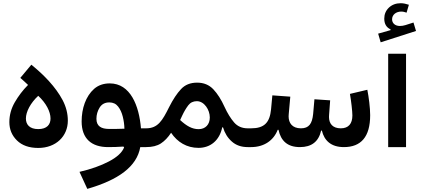

<svg xmlns="http://www.w3.org/2000/svg" viewBox="-20 -937 2682 1223"><path d="M223.6 5.4C335.9 5.4 412.1 -68.8 412.1 -168.5C412.1 -213.9 400.9 -257.3 378.9 -299.3C334.5 -383.3 259.8 -460 179.7 -524.9L109.4 -440.9C126.5 -426.3 142.6 -411.1 158.7 -396C125 -362.3 97.2 -325.2 74.2 -285.6C51.3 -246.1 39.6 -203.6 39.6 -159.2C39.6 -112.8 55.7 -74.2 87.9 -42.5C120.1 -10.7 165.5 5.4 223.6 5.4ZM223.6 -114.7C167.5 -114.7 145 -144.5 145 -182.1C145 -225.1 174.3 -281.2 223.6 -326.7C273.9 -280.3 301.8 -225.6 301.8 -182.1C301.8 -144.5 279.8 -114.7 223.6 -114.7Z M770.5 2.4C757.3 34.7 725.1 64.5 673.8 91.3C622.6 118.2 560.1 140.6 486.3 157.7L536.1 266.1C732.9 209.5 851.6 125 873.5 0H910.6V-119.6H877.9C866.2 -263.7 810.5 -405.8 679.2 -405.8C639.2 -405.8 606 -394 579.6 -371.1C526.4 -324.2 500 -246.1 500 -163.6C500 -53.7 563 0 668.9 0C700.2 0 733.9 -1 766.6 -3.4ZM772.5 -117.2C739.7 -115.7 706.5 -115.7 674.8 -115.7C625.5 -115.7 594.2 -132.8 594.2 -180.2C594.2 -206.1 601.1 -230 614.7 -252C628.4 -273.9 648.9 -284.7 676.3 -284.7C700.2 -284.7 718.8 -275.9 732.4 -258.3C746.1 -240.7 755.9 -219.2 762.2 -193.4C768.6 -167.5 772 -142.1 772.5 -117.2Z M910.6 -119.6C898.4 -119.6 892.6 -99.6 892.6 -60.1C892.6 -20 898.4 0 910.6 0C949.7 0 981 -7.8 1004.9 -23.4C1028.8 -39.1 1050.3 -61.5 1069.8 -91.3C1110.4 -31.2 1169.9 4.9 1244.6 4.9C1320.8 4.9 1378.4 -43 1395.5 -125.5L1400.4 -126C1411.6 -88.4 1430.7 -58.1 1457 -35.2C1483.4 -11.7 1517.1 0 1558.1 0H1558.6V-119.6H1558.1C1521.5 -119.6 1492.7 -132.3 1471.2 -157.2C1449.7 -182.1 1429.2 -214.8 1410.2 -256.3C1389.2 -302.7 1365.7 -339.8 1338.9 -368.2C1312 -396.5 1277.8 -410.6 1235.4 -410.6C1192.9 -410.6 1158.7 -397 1133.3 -369.6C1107.4 -342.3 1082 -303.7 1057.1 -254.4C1014.2 -168.5 985.8 -119.6 910.6 -119.6ZM1140.1 -199.7C1152.3 -226.1 1165.5 -248 1179.2 -266.1C1192.4 -283.7 1210.9 -292.5 1233.9 -292.5C1281.2 -292.5 1316.4 -237.3 1316.4 -189C1316.4 -144 1288.6 -114.3 1245.1 -114.3C1203.6 -114.3 1168 -134.8 1127.4 -172.4Z M1897 -119.6C1841.8 -119.6 1818.4 -153.3 1818.4 -195.8C1818.4 -200.7 1818.8 -206.1 1819.3 -211.4L1829.1 -321.3L1714.8 -329.6L1706.5 -240.2C1698.2 -155.8 1663.1 -119.6 1579.6 -119.6H1558.6C1546.4 -119.6 1540.5 -103.5 1540.5 -61C1540.5 -18.1 1546.4 0 1558.6 0H1579.6C1663.6 0 1723.6 -43.9 1749 -110.4H1753.9C1769 -40 1811 0 1890.6 0C1964.8 0 2009.8 -35.2 2025.4 -105H2030.3C2045.4 -42 2088.4 0 2170.4 0C2279.3 0 2337.9 -64.9 2337.9 -203.1C2337.9 -250.5 2329.1 -318.4 2319.8 -365.2L2209 -338.9C2216.8 -295.9 2224.6 -227.5 2224.6 -201.7C2224.6 -149.4 2200.2 -119.6 2150.9 -119.6C2099.6 -119.6 2075.7 -148.9 2075.7 -191.4C2075.7 -195.8 2075.7 -200.2 2076.2 -204.6L2083 -297.9L1982.9 -304.7L1974.6 -210.4C1968.3 -149.4 1948.2 -119.6 1897 -119.6Z M2452.6 -594.7V0H2566.4V-594.7ZM2584.5 -906.7C2566.4 -912.6 2549.3 -916.5 2533.2 -916.5C2502.4 -916.5 2477.5 -907.2 2457.5 -888.7C2437.5 -869.6 2427.7 -846.2 2427.7 -818.4C2427.7 -785.2 2440.9 -762.2 2467.8 -750V-745.1L2388.7 -722.7L2404.8 -667.5L2629.9 -739.7L2613.8 -793.5L2562 -776.9C2550.3 -773.4 2538.6 -771.5 2527.3 -771.5C2498 -771.5 2477.5 -788.1 2477.5 -814C2477.5 -842.8 2502.4 -863.3 2536.1 -863.3C2547.4 -863.3 2558.6 -860.4 2569.8 -856.4Z"/></svg>

Font: Estedad SemiBold
Style: Regular
Weight: 600
Designer: Amin Abedi
Version: Version 7.3